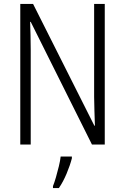

<svg xmlns="http://www.w3.org/2000/svg" viewBox="-20 -734 634 975"><path d="M512 0H447L136 -623H133Q134 -590 135 -555Q136 -520 136 -480V0H83V-714H148L459 -96H462Q461 -132 459.5 -172Q458 -212 458 -242V-714H512ZM345 70Q336 105 318.5 147Q301 189 279 221H249V211Q256 194 264 166.5Q272 139 279 110Q286 81 288 61H345Z"/></svg>

Font: Noto Sans Sinhala Condensed Light
Style: Regular
Weight: 300
Width: 3
Designer: Jelle Bosma - Monotype Design Team
Foundry: Monotype Imaging Inc.
Version: Version 2.006; ttfautohint (v1.8.4.7-5d5b)